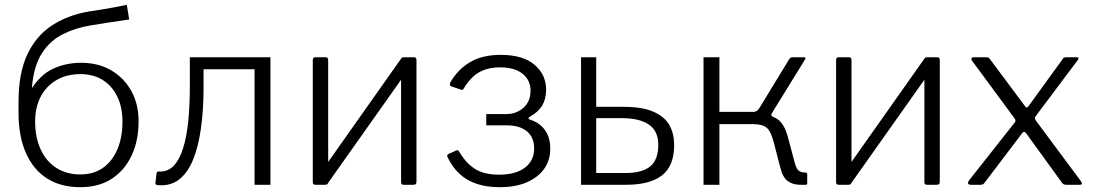

<svg xmlns="http://www.w3.org/2000/svg" viewBox="-20 -768 4546 798"><path d="M314 10Q233 10 176 -26Q119 -62 88 -131.5Q57 -201 57 -300L87 -389L106 -391Q145 -456 199 -481.5Q253 -507 317 -507Q389 -507 442.5 -475.5Q496 -444 526 -389.5Q556 -335 556 -264Q556 -183 527 -121.5Q498 -60 444.5 -25Q391 10 314 10ZM314 -43Q369 -43 407.5 -70Q446 -97 467.5 -146.5Q489 -196 489 -263Q489 -322 467.5 -366.5Q446 -411 407 -435.5Q368 -460 314 -460Q257 -460 214.5 -435Q172 -410 149 -366Q126 -322 126 -263Q126 -197 149 -147Q172 -97 214.5 -70Q257 -43 314 -43ZM57 -300V-344Q57 -464 93.5 -541.5Q130 -619 195.5 -662Q261 -705 348 -720Q377 -724 403 -728.5Q429 -733 454.5 -737.5Q480 -742 507 -748L517 -687Q470 -680 435.5 -675Q401 -670 360 -663Q296 -653 242.5 -626.5Q189 -600 155 -548Q121 -496 113 -408L109 -350Z M632 1Q625 -2 626 -8L631 -49Q632 -55 639 -55Q677 -53 701.5 -78.5Q726 -104 741 -152Q756 -200 762.5 -265.5Q769 -331 769 -408V-530H1104V0H1038V-480H826V-402Q826 -313 815.5 -236.5Q805 -160 782.5 -104.5Q760 -49 723 -21Q686 7 632 1Z M1344 -518V-15Q1344 -6 1341 -3Q1338 0 1329 0H1293Q1285 0 1282.5 -2.5Q1280 -5 1280 -12V-518Q1280 -530 1290 -530H1334Q1344 -530 1344 -518ZM1711 -518V-15Q1711 -6 1708 -3Q1705 0 1696 0H1660Q1652 0 1649.5 -2.5Q1647 -5 1647 -12V-518Q1647 -530 1657 -530H1701Q1711 -530 1711 -518ZM1649 -527 1689 -496 1341 -4 1301 -34Z M2057 10Q2004 10 1962.5 -3.5Q1921 -17 1890.5 -45Q1860 -73 1840 -115Q1836 -124 1844 -128L1877 -143Q1884 -146 1889 -137Q1917 -89 1955 -65.5Q1993 -42 2054 -42Q2123 -42 2161.5 -71Q2200 -100 2200 -151Q2200 -198 2169.5 -222.5Q2139 -247 2087 -247H2001V-294H2085Q2126 -294 2155.5 -320Q2185 -346 2185 -391Q2185 -435 2152 -461.5Q2119 -488 2058 -488Q2009 -488 1973 -468.5Q1937 -449 1908 -401Q1903 -392 1897 -395L1853 -410Q1851 -412 1850 -415Q1849 -418 1851 -424Q1881 -478 1932.5 -509Q1984 -540 2061 -540Q2153 -540 2201.5 -499Q2250 -458 2250 -394Q2249 -355 2233 -328.5Q2217 -302 2182 -283Q2177 -280 2176.5 -277Q2176 -274 2182 -271Q2220 -260 2243.5 -229.5Q2267 -199 2267 -149Q2267 -103 2242.5 -67.5Q2218 -32 2171 -11Q2124 10 2057 10Z M2395 0V-530H2458V-324H2570Q2651 -324 2697.5 -303Q2744 -282 2763 -246.5Q2782 -211 2782 -166Q2782 -79 2732 -39.5Q2682 0 2582 0ZM2458 -49H2580Q2649 -49 2682.5 -76.5Q2716 -104 2716 -166Q2716 -224 2676.5 -250.5Q2637 -277 2565 -277H2458Z M2904 0V-530H2970V-303H3126L3140 -290Q3193 -290 3217.5 -268Q3242 -246 3254 -201L3284 -88Q3290 -67 3299.5 -59Q3309 -51 3326 -51Q3335 -51 3335 -43V-7Q3335 -3 3333.5 -1.5Q3332 0 3328 0H3305Q3275 0 3254 -15.5Q3233 -31 3223 -72L3196 -176Q3184 -223 3166 -237.5Q3148 -252 3111 -252H2970V0ZM3108 -278V-303Q3121 -303 3127 -308Q3133 -313 3140 -325L3260 -522Q3263 -526 3266 -528Q3269 -530 3275 -530H3322Q3326 -530 3327.5 -527.5Q3329 -525 3326 -521L3189 -299Q3185 -293 3186 -289Q3187 -285 3195 -281Z M3519 -518V-15Q3519 -6 3516 -3Q3513 0 3504 0H3468Q3460 0 3457.5 -2.5Q3455 -5 3455 -12V-518Q3455 -530 3465 -530H3509Q3519 -530 3519 -518ZM3886 -518V-15Q3886 -6 3883 -3Q3880 0 3871 0H3835Q3827 0 3824.5 -2.5Q3822 -5 3822 -12V-518Q3822 -530 3832 -530H3876Q3886 -530 3886 -518ZM3824 -527 3864 -496 3516 -4 3476 -34Z M4471 -17Q4478 -7 4476.5 -3.5Q4475 0 4468 0H4412Q4400 0 4395 -7L4245 -214Q4240 -220 4236.5 -220Q4233 -220 4228 -214L4071 -7Q4066 0 4054 0H4016Q4007 0 4004 -4.5Q4001 -9 4009 -20L4196 -257Q4201 -263 4200.5 -267.5Q4200 -272 4196 -277L4019 -517Q4016 -521 4018 -525.5Q4020 -530 4026 -530H4078Q4085 -530 4088 -528.5Q4091 -527 4094 -523L4240 -327Q4247 -316 4255 -327L4397 -523Q4399 -527 4402.5 -528.5Q4406 -530 4413 -530H4455Q4462 -530 4462.5 -526.5Q4463 -523 4460 -519L4286 -287Q4281 -281 4281.5 -276.5Q4282 -272 4286 -266L4471 -17Z"/></svg>

Font: Libre Franklin Light
Style: Regular
Weight: 300
Designer: Pablo Impallari, Rodrigo Fuenzalida, Nhung Nguyen
Foundry: Impallari Type
Version: Version 3.000